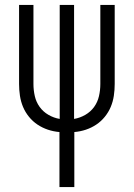

<svg xmlns="http://www.w3.org/2000/svg" viewBox="-20 -755 540 775"><path d="M220 0V-222Q196 -224 173.5 -231.5Q151 -239 131.5 -252Q112 -265 97 -283.5Q82 -302 73 -323.5Q64 -345 60.5 -368.5Q57 -392 57 -416V-735H115V-416Q115 -391 120.5 -367Q126 -343 140 -323.5Q154 -304 175.5 -291.5Q197 -279 221 -275V-735H279V-275Q303 -279 324.5 -291.5Q346 -304 360 -323.5Q374 -343 379.5 -367Q385 -391 385 -416V-735H443V-416Q443 -392 439.5 -368.5Q436 -345 427 -323.5Q418 -302 403 -283.5Q388 -265 368.5 -252Q349 -239 326.5 -231.5Q304 -224 280 -222V0Z"/></svg>

Font: Iosevka Light
Style: Regular
Weight: 300
Monospace: yes
Designer: Belleve Invis
Foundry: Belleve Invis
Version: Version 32.5.0; ttfautohint (v1.8.4)